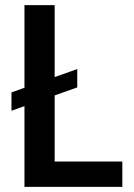

<svg xmlns="http://www.w3.org/2000/svg" viewBox="-20 -731 526 751"><path d="M282.2 -460.9V-389.2L24.9 -297.9V-369.6ZM458.5 -99.1V0H163.1V-99.1ZM193.8 -710.9V0H75.7V-710.9Z"/></svg>

Font: Roboto Condensed Medium
Style: Regular
Weight: 500
Designer: Christian Robertson
Foundry: Google
Version: Version 3.0